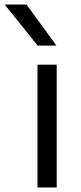

<svg xmlns="http://www.w3.org/2000/svg" viewBox="-78 -828 358 848"><path d="M87.5 0V-542.5H172.5V0ZM88.5 -626.5 -57.5 -808H39L171.5 -626.5Z"/></svg>

Font: Encode Sans Exp
Style: Regular
Weight: 400
Width: 7
Designer: Multiple Designers
Foundry: Impallari Type
Version: Version 3.002; ttfautohint (v1.8.3) -l 8 -r 50 -G 200 -x 14 